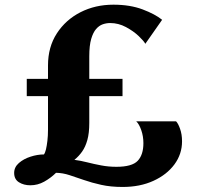

<svg xmlns="http://www.w3.org/2000/svg" viewBox="-20 -772 820 800"><path d="M491 7Q441 7 401.8 -1.8Q362.5 -10.5 330.2 -21.8Q298 -33 269.8 -42.2Q241.5 -51.5 213.5 -52Q191 -30 164 -15Q137 0 106.5 0Q79 0 59 -12.5Q39 -25 39 -51.5Q39 -75.5 58.8 -92.8Q78.5 -110 107.2 -119.2Q136 -128.5 163 -128.5Q168 -135 171.5 -149.5Q175 -164 177.5 -185.2Q180 -206.5 180 -231.5V-371.5H91.5V-443.5H180V-499.5Q180 -576 216.8 -632.8Q253.5 -689.5 315.2 -721Q377 -752.5 452.5 -752.5Q522 -752.5 574.2 -732.8Q626.5 -713 655.5 -689.5L585.5 -589.5Q579.5 -601 557.8 -621.8Q536 -642.5 504.8 -659.2Q473.5 -676 439 -676Q423.5 -676 408.2 -670.8Q393 -665.5 380.5 -651.2Q368 -637 360 -609.8Q352 -582.5 352 -537.5V-443.5H490.5V-371.5H352V-259.5Q352 -217.5 344 -188.8Q336 -160 322.2 -140.5Q308.5 -121 290 -106Q316.5 -102.5 344 -95.5Q371.5 -88.5 401.8 -82.8Q432 -77 465 -77Q530 -77 553.8 -102Q577.5 -127 577.5 -175.5Q577.5 -204.5 568.5 -230Q559.5 -255.5 547.5 -266.5H713.5Q722 -258.5 730.2 -235.5Q738.5 -212.5 738.5 -183Q738.5 -130 706.8 -87Q675 -44 619.2 -18.5Q563.5 7 491 7Z"/></svg>

Font: Merriweather 24pt Black
Style: Regular
Weight: 900
Designer: Eben Sorkin
Foundry: Eben Sorkin
Version: Version 2.100